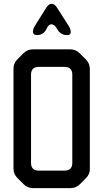

<svg xmlns="http://www.w3.org/2000/svg" viewBox="-20 -967 536 996"><path d="M70 -44 103 -11Q123 9 152 9H345Q374 9 394 -11L426 -43Q448 -65 446 -93V-609Q446 -638 426 -658L394 -690Q373 -711 345 -711H151Q122 -711 102 -691L70 -659Q49 -638 50 -609V-93Q50 -64 70 -44ZM141 -122V-580Q141 -620 181 -620H315Q355 -620 355 -580V-122Q355 -82 315 -82H181Q141 -82 141 -122ZM151 -804Q151 -785 171 -785Q204 -785 219 -813L226 -826Q235 -841 246 -841Q263 -841 276 -817L279 -812Q296 -785 327 -785H331Q347 -785 347 -801Q347 -816 336 -833L276 -927Q264 -947 248 -947Q232 -947 220 -927L161 -833Q151 -817 151 -804Z"/></svg>

Font: WDXL Lubrifont SC
Style: Regular
Weight: 400
Designer: [WDXL Lubrifont] Copyright 2020-2022 (c) NightFurySL2001, Skr-ZERO; [ZCOOL QingKe HuangYou] Copyright 2018-2022 (c) The 
Version: Version 2.001;hotconv 1.1.1;makeotfexe 2.6.0